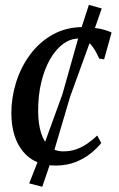

<svg xmlns="http://www.w3.org/2000/svg" viewBox="-20 -654 478 770"><path d="M202.5 10Q118.5 10 72.2 -46.5Q26 -103 25.5 -200Q25.5 -261.5 44.2 -322.5Q63 -383.5 100 -434Q137 -484.5 191 -515Q245 -545.5 314.5 -545.5Q341.5 -545.5 373.2 -540Q405 -534.5 427.5 -523.5L397.5 -416L378 -419Q366 -446 353.2 -464Q340.5 -482 326.8 -490.8Q313 -499.5 296.5 -499.5Q263 -499.5 233.2 -477.8Q203.5 -456 181 -416.8Q158.5 -377.5 145.5 -324Q132.5 -270.5 133 -206.5Q133.5 -156.5 144.8 -120.8Q156 -85 178.2 -66Q200.5 -47 234 -47Q262 -47 285.5 -55.2Q309 -63.5 329.8 -77.8Q350.5 -92 370 -110.5L386 -80.5Q371 -61 345 -39.8Q319 -18.5 283.2 -4.2Q247.5 10 202.5 10ZM149.5 95 97 81.5 139 -25 230 -275 299 -519.5 336.5 -634.5 388 -620 350 -511 261 -265.5 186.5 -13.5Z"/></svg>

Font: Merriweather 72pt
Style: Italic
Weight: 400
Italic angle: -7.8°
Version: Version 2.101